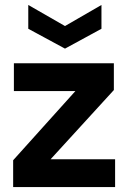

<svg xmlns="http://www.w3.org/2000/svg" viewBox="-20 -754 526 774"><path d="M33 0V-108L284 -387H36V-499H439V-391L184 -112H444V0ZM242 -558 94 -638V-734L242 -649L389 -734V-638Z"/></svg>

Font: DM Sans 20pt
Style: Bold
Weight: 700
Version: Version 4.004;gftools[0.9.30]